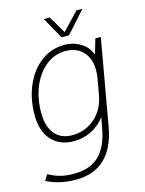

<svg xmlns="http://www.w3.org/2000/svg" viewBox="-131 -753 793 1049"><g transform="rotate(-15 265.5 -228.5)"><path d="M498 -500 412 -13Q392 100 330.5 159Q269 218 165 218Q72 218 1 181L21 148Q57 168 89.5 176Q122 184 164 184Q255 184 306.5 134.5Q358 85 376 -17L387 -76Q354 -33 308.5 -10.5Q263 12 210 12Q130 12 84 -39Q38 -90 38 -180Q38 -273 71 -348.5Q104 -424 162 -467Q220 -510 294 -510Q344 -510 384.5 -485.5Q425 -461 441 -418H443L467 -500ZM426 -332Q426 -398 389.5 -437Q353 -476 290 -476Q230 -476 181 -437.5Q132 -399 104 -332.5Q76 -266 76 -184Q76 -107 110.5 -64.5Q145 -22 209 -22Q284 -22 338 -69.5Q392 -117 406 -196L422 -285Q426 -308 426 -332ZM223 -675H256L314 -577L407 -675H441L333 -554H290Z"/></g></svg>

Font: Sarabun Thin
Style: Italic
Weight: 250
Italic angle: -10°
Designer: Suppakit Chalermlarp | Katatrad Co.,Ltd.
Foundry: Cadson Demak Co.,Ltd.
Version: Version 1.000; ttfautohint (v1.6)